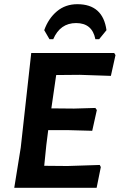

<svg xmlns="http://www.w3.org/2000/svg" viewBox="-20 -896 571 916"><path d="M216 -709 191 -752Q211 -808 251.5 -842Q292 -876 349 -876Q471 -876 488 -752L453 -709H435Q420 -786 343 -786Q267 -786 234 -709ZM456 -109 461 -99 441 0H48L79 -192L129 -643H525L531 -633L509 -534L360 -539L248 -538L225 -379L333 -378L435 -381L442 -371L420 -272L310 -275H210L201 -204L191 -105L302 -104Z"/></svg>

Font: Alegreya Sans SC
Style: Bold Italic
Weight: 700
Italic angle: -7°
Designer: Juan Pablo del Peral
Foundry: Huerta Tipografica
Version: Version 2.007